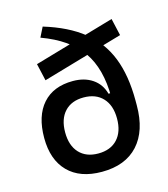

<svg xmlns="http://www.w3.org/2000/svg" viewBox="-112 -828 809 925"><g transform="rotate(-15 293.0 -365.0)"><path d="M418.5 -132.8V-325.2Q418.5 -468.3 357.9 -555.2Q297.4 -642.1 162.6 -691.4L187 -740.2Q306.2 -704.1 381.1 -644.3Q456.1 -584.5 491.5 -495.1Q526.9 -405.8 526.9 -280.3V-256.8ZM288.6 -80.1Q349.6 -80.1 384 -116.9Q418.5 -153.8 418.5 -219.7Q418.5 -285.6 384 -322.5Q349.6 -359.4 288.6 -359.4Q228 -359.4 193.8 -322.5Q159.7 -285.6 159.7 -219.7Q159.7 -153.8 193.8 -116.9Q228 -80.1 288.6 -80.1ZM282.7 9.8Q173.8 9.8 114.5 -50.5Q55.2 -110.8 55.2 -219.7Q55.2 -329.1 108.4 -389.2Q161.6 -449.2 259.3 -449.2Q316.9 -449.2 356.7 -422.1Q396.5 -395 409.7 -345.7H445.8V-199.2L526.9 -256.8Q526.9 -129.4 463.4 -59.8Q399.9 9.8 282.7 9.8ZM133.3 -486.8 113.8 -572.3 517.1 -689.5 536.6 -604Z"/></g></svg>

Font: Cascadia Code PL
Style: Regular
Weight: 400
Monospace: yes
Designer: Aaron Bell
Foundry: Saja Typeworks
Version: Version 2102.003